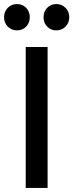

<svg xmlns="http://www.w3.org/2000/svg" viewBox="-21 -928 362 948"><path d="M106 -696H214V0H106ZM-1 -843Q-1 -871 17.5 -889.5Q36 -908 63 -908Q90 -908 108 -889.5Q126 -871 126 -843Q126 -815 108 -796.5Q90 -778 63 -778Q36 -778 17.5 -796.5Q-1 -815 -1 -843ZM194 -843Q194 -871 212 -889.5Q230 -908 257 -908Q284 -908 302.5 -889.5Q321 -871 321 -843Q321 -815 302.5 -796.5Q284 -778 257 -778Q230 -778 212 -796.5Q194 -815 194 -843Z"/></svg>

Font: Amiko SemiBold
Style: Regular
Weight: 600
Designer: Pablo Impallari, Rodrigo Fuenzalida, Andres Torresi
Foundry: Impallari Type
Version: Version 1.001; ttfautohint (v1.3)